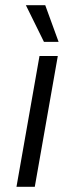

<svg xmlns="http://www.w3.org/2000/svg" viewBox="-20 -714 284 734"><path d="M131 -500H201L113 0H43ZM79 -694H153L204 -554H148Z"/></svg>

Font: Sarabun Light
Style: Italic
Weight: 300
Italic angle: -10°
Designer: Suppakit Chalermlarp | Katatrad Co.,Ltd.
Foundry: Cadson Demak Co.,Ltd.
Version: Version 1.000; ttfautohint (v1.6)